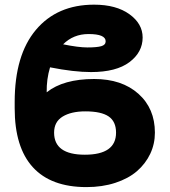

<svg xmlns="http://www.w3.org/2000/svg" viewBox="-20 -780 716 811"><path d="M42 -322.8V-349.1Q42 -547.4 131.6 -653.8Q221.2 -760.3 377.4 -760.3Q470.7 -760.3 526.6 -720Q582.5 -679.7 582.5 -621.6Q582.5 -559.6 526.9 -517.6Q471.2 -475.6 364.7 -475.6Q292 -475.6 191.4 -495.6Q176.3 -445.8 177.2 -390.1Q247.6 -446.3 377.9 -446.3Q494.6 -446.3 564.5 -384Q634.3 -321.8 634.3 -219.7Q634.3 -171.9 614.5 -130.1Q594.7 -88.4 558.6 -57.1Q522.5 -25.9 467.3 -7.8Q412.1 10.3 345.2 10.3Q195.3 10.3 118.7 -73.7Q42 -157.7 42 -322.8ZM208.5 -219.7Q208.5 -126.5 338.4 -126.5Q470.2 -126.5 470.2 -219.7Q470.2 -266.6 439 -288.1Q407.7 -309.6 340.3 -309.6Q280.8 -309.6 244.6 -287.6Q208.5 -265.6 208.5 -219.7ZM354 -636.2Q290 -636.2 246.6 -592.8Q311.5 -579.6 349.1 -579.6Q389.6 -579.6 408 -585Q426.3 -590.3 426.3 -605.5Q426.3 -636.2 354 -636.2Z"/></svg>

Font: Bert Sans Black
Style: Regular
Weight: 900
Designer: Christian Robertson, Adam Twardoch, & Cristiano Sobral
Foundry: Google
Version: Version 12.135;January 10, 2020;FontCreator 12.0.0.2547 64-b